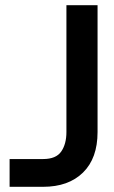

<svg xmlns="http://www.w3.org/2000/svg" viewBox="-20 -720 441 740"><path d="M17 0V-107H146Q196 -107 216 -136Q236 -165 236 -211V-700H356V-211Q356 -110 300 -55Q244 0 146 0Z"/></svg>

Font: Host Grotesk Light SemiBold
Style: Regular
Weight: 600
Version: Version 1.003